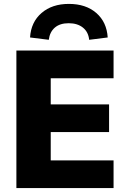

<svg xmlns="http://www.w3.org/2000/svg" viewBox="-20 -964 654 984"><path d="M64 0V-705H562V-563H240V-429H539V-287H240V-142H562V0ZM230 -760 134 -772Q139 -851 193 -897.5Q247 -944 333 -944Q420 -944 473.5 -897.5Q527 -851 532 -772L437 -760Q433 -800 405 -822.5Q377 -845 332 -845Q287 -845 261 -822.5Q235 -800 230 -760Z"/></svg>

Font: Nunito Sans 12pt Black
Style: Regular
Weight: 900
Designer: Vernon Adams
Foundry: Vernon Adams
Version: Version 3.101;gftools[0.9.27]